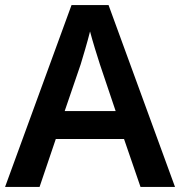

<svg xmlns="http://www.w3.org/2000/svg" viewBox="-20 -737 711 757"><path d="M534 0H670L408 -717H262L0 0H136L200 -189H469ZM374 -483 436 -299H235L298 -483C305 -506 325 -572 335 -613C344 -578 365 -510 374 -483Z"/></svg>

Font: Noto Sans Telugu SemiBold
Style: Regular
Weight: 600
Designer: Jelle Bosma - Monotype Design Team
Foundry: Monotype Imaging Inc.
Version: Version 2.005